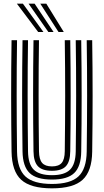

<svg xmlns="http://www.w3.org/2000/svg" viewBox="-20 -1020 568 1050"><path d="M264.2 10Q147.2 10 96 -36.8Q44.8 -83.5 43.2 -191Q41.2 -333.2 41 -487.1Q40.8 -641 43.2 -800H73.2Q71 -653.5 71.1 -497.8Q71.2 -342 73.2 -191.5Q74.5 -96.5 118.8 -55.2Q163 -14 264.2 -14Q365 -14 409 -55.2Q453 -96.5 454.2 -191.5Q456.2 -342.8 456.4 -496.4Q456.5 -650 454.2 -800H484.2Q488.8 -496.2 484.2 -191Q482.8 -83.5 431.8 -36.8Q380.8 10 264.2 10ZM264.2 -38Q179.2 -38 141.9 -73.8Q104.5 -109.5 103.2 -191.8Q98.8 -501.5 103.2 -800H133.2Q131 -649.8 131.1 -497.4Q131.2 -345 133.2 -192.2Q134.2 -122.5 164.6 -92.2Q195 -62 264.2 -62Q333 -62 363.1 -92.2Q393.2 -122.5 394.2 -192.2Q396.2 -343.2 396.4 -496.6Q396.5 -650 394.2 -800H424.2Q428.8 -493.5 424.2 -191.8Q423.2 -109.5 386 -73.8Q348.8 -38 264.2 -38ZM264.2 -86Q211 -86 187.5 -110.8Q164 -135.5 163.2 -192.8Q158.8 -500.8 163.2 -800H193.2Q191 -653.5 191.1 -498.1Q191.2 -342.8 193.2 -193Q193.8 -148.5 210.4 -129.2Q227 -110 264.2 -110Q301.2 -110 317.5 -129.2Q333.8 -148.5 334.2 -193Q336.2 -344.2 336.4 -497Q336.5 -649.8 334.2 -800H364.2Q368.8 -493.2 364.2 -192.8Q363.5 -135.5 340.2 -110.8Q317 -86 264.2 -86ZM188.8 -845 72.2 -1000H105.2L217.5 -845ZM244.5 -845 136.2 -1000H169.2L273 -845ZM300 -845 200.2 -1000H233.2L328.8 -845Z"/></svg>

Font: Big Shoulders Inline Text Black
Style: Regular
Weight: 900
Designer: Patric King
Foundry: XO Type Co
Version: Version 1.000